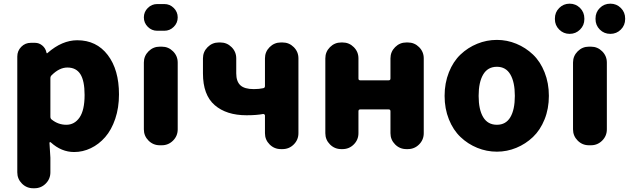

<svg xmlns="http://www.w3.org/2000/svg" viewBox="-20 -796 3357 1025"><path d="M157.2 209Q122.1 209 97.2 184.1Q72.3 159.2 72.3 124V-494.1Q72.3 -524.4 93.3 -545.9Q114.3 -567.4 144.5 -567.4H167Q188.5 -567.4 205.6 -553.2Q222.7 -539.1 227.5 -517.6L228.5 -513.7Q228.5 -511.7 231 -511.7Q233.4 -511.7 234.4 -513.7Q311.5 -581.1 392.6 -581.1Q495.1 -581.1 555.2 -502.4Q615.2 -423.8 615.2 -292Q615.2 -220.7 595.2 -161.6Q575.2 -102.5 541.5 -64Q507.8 -25.4 464.8 -4.9Q421.9 15.6 376 15.6Q307.6 15.6 251 -36.1Q249 -38.1 246.6 -37.1Q244.1 -36.1 244.1 -33.2L249 45.9V124Q249 159.2 224.1 184.1Q199.2 209 164.1 209ZM334 -129.9Q377.9 -129.9 404.8 -168.9Q431.6 -208 431.6 -289.1Q431.6 -364.3 409.2 -399.9Q386.7 -435.5 339.8 -435.5Q296.9 -435.5 255.9 -394.5Q249 -388.7 249 -377.9V-172.9Q249 -162.1 256.8 -157.2Q291 -129.9 334 -129.9Z M819.3 -631.8Q790 -631.8 769 -652.8Q748 -673.8 748 -703.1Q748 -732.4 769 -753.4Q790 -774.4 819.3 -774.4H857.4Q886.7 -774.4 907.7 -753.4Q928.7 -732.4 928.7 -703.1Q928.7 -673.8 907.7 -652.8Q886.7 -631.8 857.4 -631.8ZM833 -20.5Q797.9 -20.5 772.9 -45.4Q748 -70.3 748 -105.5V-461.9Q748 -497.1 772.9 -522Q797.9 -546.9 833 -546.9H843.8Q878.9 -546.9 903.8 -522Q928.7 -497.1 928.7 -461.9V-105.5Q928.7 -70.3 903.8 -45.4Q878.9 -20.5 843.8 -20.5Z M1479.5 0Q1444.3 0 1419.4 -24.9Q1394.5 -49.8 1394.5 -85V-179.7Q1394.5 -182.6 1391.6 -185.1Q1388.7 -187.5 1384.8 -187.5Q1350.6 -180.7 1295.9 -180.7Q1188.5 -180.7 1126 -234.9Q1063.5 -289.1 1063.5 -404.3V-484.4Q1063.5 -519.5 1088.4 -544.4Q1113.3 -569.3 1148.4 -569.3H1156.2Q1191.4 -569.3 1216.3 -544.4Q1241.2 -519.5 1241.2 -484.4V-404.3Q1241.2 -361.3 1263.2 -340.8Q1285.2 -320.3 1335 -320.3Q1363.3 -320.3 1385.7 -325.2Q1394.5 -327.1 1394.5 -336.9V-484.4Q1394.5 -519.5 1419.4 -544.4Q1444.3 -569.3 1479.5 -569.3H1488.3Q1523.4 -569.3 1548.3 -544.4Q1573.2 -519.5 1573.2 -484.4V-85Q1573.2 -49.8 1548.3 -24.9Q1523.4 0 1488.3 0Z M1801.8 0Q1766.6 0 1741.7 -24.9Q1716.8 -49.8 1716.8 -85V-484.4Q1716.8 -519.5 1741.7 -544.4Q1766.6 -569.3 1801.8 -569.3H1808.6Q1843.8 -569.3 1868.7 -544.4Q1893.6 -519.5 1893.6 -484.4V-377Q1893.6 -367.2 1903.3 -367.2H2054.7Q2064.5 -367.2 2064.5 -377V-484.4Q2064.5 -519.5 2089.4 -544.4Q2114.3 -569.3 2149.4 -569.3H2157.2Q2192.4 -569.3 2217.3 -544.4Q2242.2 -519.5 2242.2 -484.4V-85Q2242.2 -49.8 2217.3 -24.9Q2192.4 0 2157.2 0H2149.4Q2114.3 0 2089.4 -24.9Q2064.5 -49.8 2064.5 -85V-202.1Q2064.5 -211.9 2054.7 -211.9H1903.3Q1893.6 -211.9 1893.6 -202.1V-85Q1893.6 -49.8 1868.7 -24.9Q1843.8 0 1808.6 0Z M2632.8 13.7Q2578.1 13.7 2527.8 -6.8Q2477.5 -27.3 2438.5 -64.5Q2399.4 -101.6 2376.5 -158.7Q2353.5 -215.8 2353.5 -284.2Q2353.5 -352.5 2376.5 -410.2Q2399.4 -467.8 2438.5 -504.9Q2477.5 -542 2527.8 -562.5Q2578.1 -583 2632.8 -583Q2686.5 -583 2736.3 -562.5Q2786.1 -542 2825.2 -504.9Q2864.3 -467.8 2887.2 -410.2Q2910.2 -352.5 2910.2 -284.2Q2910.2 -215.8 2887.2 -158.7Q2864.3 -101.6 2825.2 -64.5Q2786.1 -27.3 2736.3 -6.8Q2686.5 13.7 2632.8 13.7ZM2632.8 -129.9Q2680.7 -129.9 2704.6 -170.4Q2728.5 -210.9 2728.5 -284.2Q2728.5 -357.4 2704.6 -398.4Q2680.7 -439.5 2632.8 -439.5Q2584 -439.5 2559.6 -398.4Q2535.2 -357.4 2535.2 -284.2Q2535.2 -210.9 2559.6 -170.4Q2584 -129.9 2632.8 -129.9Z M2942.4 -693.4V-697.3Q2942.4 -730.5 2965.3 -753.4Q2988.3 -776.4 3021 -776.4Q3053.7 -776.4 3076.7 -753.4Q3099.6 -730.5 3099.6 -697.3V-693.4Q3099.6 -661.1 3076.7 -638.2Q3053.7 -615.2 3021 -615.2Q2988.3 -615.2 2965.3 -638.2Q2942.4 -661.1 2942.4 -693.4ZM3159.2 -694.3V-697.3Q3159.2 -730.5 3182.1 -753.4Q3205.1 -776.4 3238.3 -776.4Q3271.5 -776.4 3294.4 -753.4Q3317.4 -730.5 3317.4 -697.3V-694.3Q3317.4 -661.1 3294.4 -638.2Q3271.5 -615.2 3238.3 -615.2Q3205.1 -615.2 3182.1 -638.2Q3159.2 -661.1 3159.2 -694.3ZM3124 -20.5Q3088.9 -20.5 3064 -45.4Q3039.1 -70.3 3039.1 -105.5V-461.9Q3039.1 -497.1 3064 -522Q3088.9 -546.9 3124 -546.9H3134.8Q3169.9 -546.9 3194.8 -522Q3219.7 -497.1 3219.7 -461.9V-105.5Q3219.7 -70.3 3194.8 -45.4Q3169.9 -20.5 3134.8 -20.5Z"/></svg>

Font: Gen Jyuu GothicX Heavy
Style: Bold
Weight: 900
Designer: [Source Han Sans]
Ryoko NISHIZUKA  (kana & ideographs); Paul D. Hunt (Latin, Greek & Cyrillic); Wenlong ZHANG  (bopomofo
Version: Version 1.002.20150607